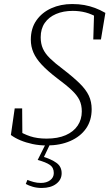

<svg xmlns="http://www.w3.org/2000/svg" viewBox="-20 -708 549 953"><path d="M34 -38 53 -170H90L91 -37L59 -66Q95 -43 130 -31.5Q165 -20 211 -20Q267 -20 306 -37Q345 -54 365.5 -84.5Q386 -115 386 -155Q386 -187 374.5 -211Q363 -235 336 -260.5Q309 -286 263 -320Q216 -356 187.5 -386.5Q159 -417 146 -447Q133 -477 133 -511Q133 -567 160.5 -606.5Q188 -646 234.5 -667Q281 -688 338 -688Q371 -688 398.5 -683Q426 -678 451.5 -668.5Q477 -659 503 -644L481 -512H443L447 -644L472 -617Q436 -638 405.5 -646Q375 -654 341 -654Q294 -654 258 -638.5Q222 -623 202 -594Q182 -565 182 -523Q182 -491 193 -466.5Q204 -442 228 -418.5Q252 -395 292 -365Q344 -325 375.5 -294Q407 -263 421 -233Q435 -203 435 -166Q435 -110 407 -70Q379 -30 328.5 -8Q278 14 212 14Q175 14 142 7Q109 0 81.5 -11.5Q54 -23 34 -38ZM167 86 210 0H232L192 84L189 68Q235 82 260.5 100.5Q286 119 286 152Q286 184 259 204.5Q232 225 187 225Q163 225 142.5 219Q122 213 108 205L116 185Q131 191 147.5 195.5Q164 200 183 200Q211 200 229 186.5Q247 173 247 151Q247 124 227.5 110.5Q208 97 167 86Z"/></svg>

Font: Source Serif 4 18pt Light
Style: Italic
Weight: 300
Italic angle: -12°
Designer: Frank Grießhammer
Foundry: Adobe Systems Incorporated
Version: Version 4.004;hotconv 1.0.116;makeotfexe 2.5.65601